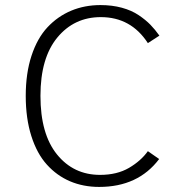

<svg xmlns="http://www.w3.org/2000/svg" viewBox="-20 -726 750 757"><path d="M371 11Q308.5 11 256.2 -11.2Q204 -33.5 164.8 -77Q125.5 -120.5 103.5 -189.8Q81.5 -259 81.5 -348Q81.5 -437 104.2 -506.2Q127 -575.5 167.2 -618.5Q207.5 -661.5 260.5 -683.8Q313.5 -706 376 -706Q422 -706 460.5 -695.5Q499 -685 526.8 -666.2Q554.5 -647.5 573 -628.5Q591.5 -609.5 608.5 -585.5L563 -556Q496.5 -658.5 377.5 -658.5Q272.5 -658.5 206 -578Q139.5 -497.5 139.5 -348Q139.5 -197.5 204.8 -117Q270 -36.5 374.5 -36.5Q441.5 -36.5 488.8 -64.2Q536 -92 563 -130L607.5 -99Q524.5 11 371 11Z"/></svg>

Font: League Mono UltraLight
Style: Regular
Weight: 200
Width: 6
Designer: Tyler Finck
Foundry: The League of Moveable Type / Tyler Finck
Version: Version 2.210